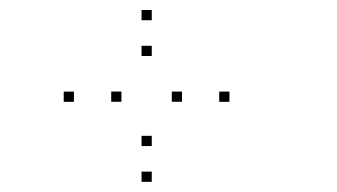

<svg xmlns="http://www.w3.org/2000/svg" viewBox="-20 -802 660 376"><path d="M277.2 -762.4V-782.4H257.2V-762.4ZM124.8 -602.6V-622.6H104.8V-602.6ZM277.2 -445.9V-465.9H257.2V-445.9ZM429.3 -602.6V-622.6H409.3V-602.6ZM277.2 -516V-536H257.2V-516ZM217.8 -602.7V-622.7H197.8V-602.7ZM277.2 -692.3V-712.3H257.2V-692.3ZM336.4 -602.7V-622.7H316.4V-602.7Z"/></svg>

Font: Monaspace Neon Dots Var
Style: Regular
Weight: 400
Designer: Riley Cran and the Lettermatic Team
Version: Version 1.100 (Monaspace Neon Dots)